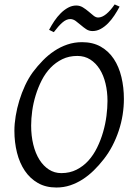

<svg xmlns="http://www.w3.org/2000/svg" viewBox="-20 -817 585 852"><path d="M457 -369.1Q457 -410.2 448.2 -446.5Q439.5 -482.9 422.4 -510Q405.3 -537.1 380.4 -553Q355.5 -568.8 323.2 -568.8Q286.1 -568.8 256.6 -554.4Q227.1 -540 204.1 -516.1Q181.2 -492.2 165 -460.4Q148.9 -428.7 138.4 -394.5Q127.9 -360.4 123 -325.4Q118.2 -290.5 118.2 -259.8Q118.2 -214.4 127.7 -175.5Q137.2 -136.7 154.8 -108.6Q172.4 -80.6 197 -64.7Q221.7 -48.8 252 -48.8Q289.6 -48.8 319.6 -64Q349.6 -79.1 372.3 -104.2Q395 -129.4 411.1 -162.4Q427.2 -195.3 437.5 -231Q447.8 -266.6 452.4 -302.5Q457 -338.4 457 -369.1ZM529.8 -377.9Q529.8 -343.3 524.2 -307.6Q518.6 -272 507.1 -237.3Q495.6 -202.6 478.8 -170.2Q461.9 -137.7 439.9 -109.9Q419.4 -83.5 396.2 -60.8Q373 -38.1 346.9 -21.2Q320.8 -4.4 291.7 5.4Q262.7 15.1 230 15.1Q183.1 15.1 148.2 -4.9Q113.3 -24.9 90.1 -59.3Q66.9 -93.8 55.4 -139.6Q43.9 -185.5 43.9 -236.8Q43.9 -267.6 49.6 -302Q55.2 -336.4 65.7 -370.8Q76.2 -405.3 91.3 -437.7Q106.4 -470.2 126 -497.1Q146.5 -524.4 170.2 -548.6Q193.8 -572.8 220.9 -590.8Q248 -608.9 278.8 -619.4Q309.6 -629.9 344.2 -629.9Q392.1 -629.9 427.2 -609.9Q462.4 -589.8 485.1 -555.4Q507.8 -521 518.8 -475.1Q529.8 -429.2 529.8 -377.9ZM510.7 -787.6Q500.5 -768.1 487.5 -748.5Q474.6 -729 459.5 -713.6Q444.3 -698.2 427 -688.7Q409.7 -679.2 390.6 -679.2Q375 -679.2 362.5 -687.5Q350.1 -695.8 338.6 -705.8Q327.1 -715.8 315.7 -724.1Q304.2 -732.4 291.5 -732.4Q274.4 -732.4 256.8 -717Q239.3 -701.7 218.8 -674.3L197.8 -684.6Q208 -704.1 220.9 -723.4Q233.9 -742.7 249.3 -758.1Q264.6 -773.4 282.2 -783Q299.8 -792.5 318.4 -792.5Q334.5 -792.5 347.9 -784.2Q361.3 -775.9 373 -765.9Q384.8 -755.9 395 -747.6Q405.3 -739.3 415.5 -739.3Q432.6 -739.3 451.4 -754.6Q470.2 -770 488.8 -797.4Z"/></svg>

Font: Gentium Plus Viet
Style: Italic
Weight: 400
Italic angle: -8°
Designer: J. Victor Gaultney, Annie Olsen, Iska Routamaa, Becca Hirsbrunner
Foundry: SIL International
Version: Version 5.000